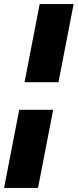

<svg xmlns="http://www.w3.org/2000/svg" viewBox="-27 -758 380 939"><path d="M-7 161 67 -221H233L159 161ZM93 -356 167 -738H333L259 -356Z"/></svg>

Font: REM Black
Style: Italic
Weight: 900
Italic angle: -11°
Designer: Octavio Pardo
Foundry: Ashler Design
Version: Version 1.005;gftools[0.9.28]